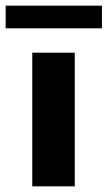

<svg xmlns="http://www.w3.org/2000/svg" viewBox="-60 -658 380 678"><path d="M204 -472V0H54V-472ZM-40 -638H300V-558H-40Z"/></svg>

Font: Madhuban Bold
Style: Regular
Weight: 700
Designer: jaikishan Patel
Foundry: MagicType
Version: Version 1.000